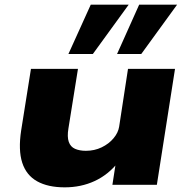

<svg xmlns="http://www.w3.org/2000/svg" viewBox="-20 -794 809 825"><path d="M258 11Q186 11 139.5 -15Q93 -41 75.5 -95Q58 -149 71 -234L113 -498H315L274 -242Q268 -206 275.5 -184.5Q283 -163 302.5 -154.5Q322 -146 349 -146Q386 -146 417 -161Q448 -176 468 -200Q488 -224 492 -250L530 -498H732L654 0H463L478 -97H488Q445 -43 386.5 -16Q328 11 258 11ZM483 -562 578 -774H741L587 -562ZM274 -562 370 -774H533L379 -562Z"/></svg>

Font: Nunito Sans 10pt Expanded Black
Style: Italic
Weight: 900
Width: 7
Italic angle: -9°
Designer: Vernon Adams
Foundry: Vernon Adams
Version: Version 3.101;gftools[0.9.27]